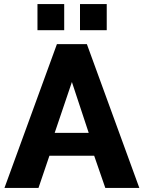

<svg xmlns="http://www.w3.org/2000/svg" viewBox="-20 -928 710 948"><path d="M261 -710H409L668 0H500L445 -159H224L170 0H2ZM418 -272 335 -523 250 -272ZM165 -779V-908H297V-779ZM375 -779V-908H507V-779Z"/></svg>

Font: Boldmen
Style: Bold
Weight: 700
Designer: Matt McInerney, Pablo Impallari, Rodrigo Fuenzalida
Foundry: LIVING CONCEPT
Version: Version 1.000